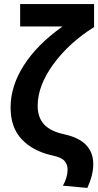

<svg xmlns="http://www.w3.org/2000/svg" viewBox="-20 -756 482 943"><path d="M165 -236Q165 -180 196 -145.5Q227 -111 297 -96Q438 -65 438 50Q438 104 409 167L289 156Q300 137 306 116Q312 95 312 77Q312 52 297 34.5Q282 17 239 8Q143 -13 87.5 -71Q32 -129 32 -228Q32 -333 97 -435Q162 -537 287 -626H79V-736H442V-623Q319 -546 242 -440.5Q165 -335 165 -236Z"/></svg>

Font: Geom SemiBold
Style: Bold
Weight: 600
Version: Version 1.102